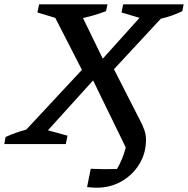

<svg xmlns="http://www.w3.org/2000/svg" viewBox="-53 -670 874 893"><path d="M-33 0 -27 -33Q22 -55 69 -67L328 -345L204 -587L121 -612L129 -650H447L440 -618Q387 -598 333 -586L425 -397L596 -587L512 -612L520 -650H801L795 -618Q745 -594 695 -583L477 -348L598 -111Q612 -85 619 -63.5Q626 -42 626 -20Q626 42 595.5 92.5Q565 143 513 173Q461 203 397 203Q375 203 352 200L369 115Q429 118 491 116Q518 70 532 16L380 -296L170 -64L261 -39L253 0Z"/></svg>

Font: Piazzolla Medium
Style: Italic
Weight: 500
Italic angle: -11.3°
Designer: Juan Pablo del Peral
Foundry: Huerta Tipografica
Version: Version 1.330